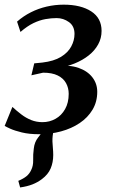

<svg xmlns="http://www.w3.org/2000/svg" viewBox="-22 -580 500 844"><path d="M66.5 244 58.5 215Q81 205.5 94.2 194.8Q107.5 184 115 167.5Q124.5 149 123.8 124Q123 99 126.5 73.5Q129.5 44.5 145.5 24.5Q161.5 4.5 172.5 -10.5L237.5 -48.5Q220 -28 214 -6Q208 16 208.5 42Q209 55 210.5 70.8Q212 86.5 212 101.5Q212 133.5 200.8 160.2Q189.5 187 162 207.5Q143.5 221.5 120.8 230.5Q98 239.5 66.5 244ZM150 10Q106 10 74.2 2.2Q42.5 -5.5 23.2 -14.2Q4 -23 -1.5 -26.5L32.5 -110Q51.5 -92.5 71.8 -77Q92 -61.5 115.2 -52.2Q138.5 -43 164.5 -43Q196 -43 222.2 -57.8Q248.5 -72.5 264.2 -100.5Q280 -128.5 280 -167.5Q280 -193.5 268.2 -214.8Q256.5 -236 231.8 -248.2Q207 -260.5 167.5 -260.5L116 -249L128.5 -301.5L164 -305Q215 -311 246 -330Q277 -349 291.2 -375.8Q305.5 -402.5 305.5 -431Q305.5 -465.5 281 -483Q256.5 -500.5 227 -500.5Q203.5 -500.5 178 -496Q152.5 -491.5 125.2 -478.5Q98 -465.5 68 -439.5L53 -485Q81 -509.5 113.8 -526Q146.5 -542.5 183 -551Q219.5 -559.5 258 -559.5Q333.5 -559.5 379 -530Q424.5 -500.5 424.5 -444Q424.5 -412 409.5 -384.8Q394.5 -357.5 368 -336.5Q341.5 -315.5 306.5 -301.2Q271.5 -287 232.5 -280.5L228.5 -289Q283 -295.5 322.8 -281.8Q362.5 -268 384 -240.2Q405.5 -212.5 405.5 -176.5Q405.5 -132.5 384.8 -97.8Q364 -63 328.2 -39Q292.5 -15 246.5 -2.5Q200.5 10 150 10Z"/></svg>

Font: Merriweather 36pt Medium
Style: Italic
Weight: 500
Italic angle: -7.8°
Version: Version 2.101